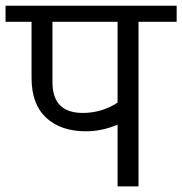

<svg xmlns="http://www.w3.org/2000/svg" viewBox="-35 -667 652 687"><path d="M385.7 0V-220.9Q329.1 -197.2 272.5 -197.2Q182.5 -197.2 130.2 -245.7Q77.9 -294.2 77.9 -388.3V-589H-15.2V-646.6H597.1V-589H460.6V0ZM260.9 -262.9Q329.1 -262.9 385.7 -299.8V-589H152.7V-373.1Q152.7 -262.9 260.9 -262.9Z"/></svg>

Font: KhulaRegular
Style: Regular
Weight: 400
Designer: Erin McLaughlin, Steve Matteson
Version: Version 1.001;PS 1.0;hotconv 1.0.72;makeotf.lib2.5.5900; ttf